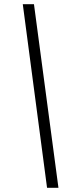

<svg xmlns="http://www.w3.org/2000/svg" viewBox="-20 -730 380 910"><path d="M203 160H257L141 -710H88Z"/></svg>

Font: Source Sans Pro
Style: Italic
Weight: 400
Italic angle: -11°
Designer: Paul D. Hunt
Foundry: Adobe Systems Incorporated
Version: Version 3.006;hotconv 1.0.111;makeotfexe 2.5.65597